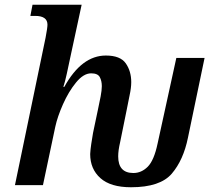

<svg xmlns="http://www.w3.org/2000/svg" viewBox="-20 -780 898 809"><path d="M532 9Q655 9 704 -48.5Q753 -106 772 -200L842 -536H723L644 -175Q629 -104 602.5 -77.5Q576 -51 542 -51Q478 -51 478 -121Q478 -146 486 -180L514 -318Q519 -346 526 -378Q533 -410 533 -434Q533 -480 510 -513Q487 -546 426 -546Q324 -546 251 -414H247Q254 -435 261.5 -469.5Q269 -504 277 -542L324 -760H117L108 -713H128Q180 -713 180 -676Q180 -663 172 -621L43 0H161L213 -246Q222 -288 245.5 -341Q269 -394 300.5 -432.5Q332 -471 364 -471Q392 -471 400.5 -455Q409 -439 409 -417Q409 -400 404 -373.5Q399 -347 392 -315L372 -220Q368 -197 364.5 -173.5Q361 -150 360 -131Q360 -68 403 -29.5Q446 9 532 9Z"/></svg>

Font: Noto Serif SemiCondensed Semi
Style: Italic
Weight: 600
Width: 4
Italic angle: -12°
Designer: Monotype Design Team
Foundry: Monotype Imaging Inc.
Version: Version 1.901